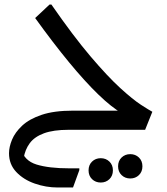

<svg xmlns="http://www.w3.org/2000/svg" viewBox="-20 -576 740 852"><path d="M284 0Q217 0 175 15.5Q133 31 112 59.5Q91 88 85 126L73 84Q87 137 142 154Q197 171 288 171H332V179L304 256H236Q184 256 134 238.5Q84 221 52 187Q20 153 20 104Q20 76 33.5 43.5Q47 11 78.5 -18.5Q110 -48 165 -66.5Q220 -85 304 -85H548L522 -73Q476 -99 416.5 -156.5Q357 -214 286.5 -299.5Q216 -385 136 -496L200 -556H208Q305 -416 381.5 -326Q458 -236 514 -185Q570 -134 605.5 -111Q641 -88 656 -80L624 0ZM504 162Q504 138 519.5 123Q535 108 558 108Q581 108 596.5 123Q612 138 612 162Q612 186 596.5 201Q581 216 558 216Q535 216 519.5 201Q504 186 504 162ZM373 180Q373 156 388.5 141Q404 126 427 126Q450 126 465.5 141Q481 156 481 180Q481 204 465.5 219Q450 234 427 234Q404 234 388.5 219Q373 204 373 180Z"/></svg>

Font: Kufam
Style: Italic
Weight: 400
Italic angle: -11°
Designer: Artur Schmal
Foundry: Original Type
Version: Version 1.301; ttfautohint (v1.8.3)